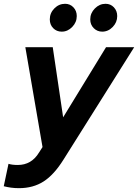

<svg xmlns="http://www.w3.org/2000/svg" viewBox="-77 -767 720 1001"><path d="M21.9 214Q0 214 -19.7 211.3Q-39.4 208.6 -57.4 203.9L-32.7 87.1Q-23.3 90.1 -11 91.6Q1.2 93.1 16 93.1Q50.9 93.1 78.6 77.2Q106.3 61.4 126.7 27.9L144.7 -0.3L55.1 -521H198L252.2 -155.4L475.9 -521H622.7L254.5 64.4Q204.7 144.3 150.2 179.1Q95.8 214 21.9 214ZM244.9 -602Q218 -602 200.3 -620.2Q182.6 -638.4 182.6 -666Q182.6 -699.2 206.4 -723.2Q230.2 -747.2 262.3 -747.2Q288.3 -747.2 305.7 -728.9Q323.2 -710.5 323.2 -683.2Q323.2 -650.7 299.5 -626.4Q275.9 -602 244.9 -602ZM455.8 -602Q429.9 -602 411.7 -620.2Q393.5 -638.4 393.5 -666Q393.5 -698.5 417.5 -722.8Q441.5 -747.2 473.4 -747.2Q499.3 -747.2 516.7 -728.9Q534.1 -710.5 534.1 -683.2Q534.1 -650.7 510.7 -626.4Q487.2 -602 455.8 -602Z"/></svg>

Font: Red Hat Display VF
Style: Italic
Weight: 300
Italic angle: -12°
Designer: Pentagram, MCKL
Foundry: Pentagram, MCKL
Version: Version 1.023